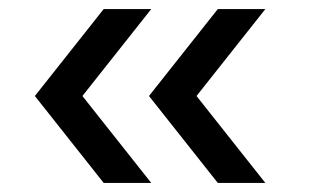

<svg xmlns="http://www.w3.org/2000/svg" viewBox="-20 -481 683 424"><path d="M209 -77 57 -269 209 -461H314L162 -269L314 -77ZM461 -77 309 -269 461 -461H566L414 -269L566 -77Z"/></svg>

Font: Plus Jakarta Display
Style: Regular
Weight: 400
Designer: Gumpita Rahayu
Foundry: Tokotype Studio
Version: Version 1.000;hotconv 1.0.109;makeotfexe 2.5.65596